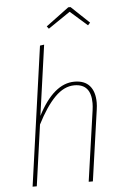

<svg xmlns="http://www.w3.org/2000/svg" viewBox="-61 -963 646 1006"><g transform="rotate(-5 262.0 -460.0)"><path d="M442 -410Q442 -393 439 -373L386 0H364L417 -371Q420 -392 420 -409Q420 -510 333 -510Q279 -510 230.5 -461Q182 -412 136 -321L91 0H69L172 -733L194 -736L142 -366Q226 -529 335 -529Q388 -529 415 -498Q442 -467 442 -410ZM226 -817 216 -830 337 -920H349L444 -830L432 -817L342 -896Z"/></g></svg>

Font: Fira Sans Condensed Thin
Style: Italic
Weight: 250
Width: 3
Italic angle: -8°
Designer: Carrois Corporate & Edenspiekermann AG
Foundry: Carrois Corporate GbR & Edenspiekermann AG
Version: Version 4.203